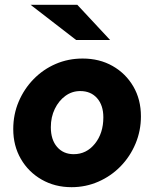

<svg xmlns="http://www.w3.org/2000/svg" viewBox="-20 -767 640 797"><path d="M277 10Q208 10 153 -21.5Q98 -53 66.5 -107.5Q35 -162 35 -231Q35 -292 57.5 -345Q80 -398 119.5 -438.5Q159 -479 211 -501.5Q263 -524 323 -524Q393 -524 447.5 -493Q502 -462 533.5 -408Q565 -354 565 -284Q565 -224 542.5 -170.5Q520 -117 480.5 -76.5Q441 -36 388.5 -13Q336 10 277 10ZM286 -127Q339 -127 374 -170.5Q409 -214 409 -280Q409 -330 383 -359.5Q357 -389 313 -389Q279 -389 251.5 -369Q224 -349 207.5 -315Q191 -281 191 -239Q191 -187 217 -157Q243 -127 286 -127ZM296 -601 107 -747H301L437 -601Z"/></svg>

Font: Red Hat Mono
Style: Bold Italic
Weight: 700
Italic angle: -12°
Monospace: yes
Designer: Pentagram, MCKL
Foundry: Pentagram, MCKL
Version: Version 1.023; ttfautohint (v1.8.3)